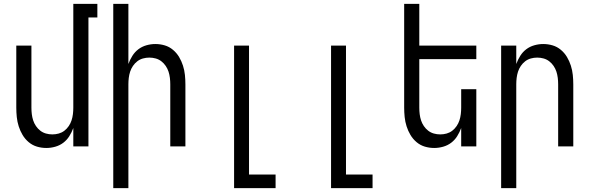

<svg xmlns="http://www.w3.org/2000/svg" viewBox="-20 -755 3040 990"><path d="M219 8Q194 8 170.5 1Q147 -6 128 -22Q109 -38 96.5 -59Q84 -80 76.5 -103.5Q69 -127 66.5 -151.5Q64 -176 64 -200V-520H142V-200Q142 -183 144 -166.5Q146 -150 151 -134.5Q156 -119 165.5 -105Q175 -91 188 -81Q201 -71 217 -66.5Q233 -62 250 -62Q267 -62 283 -66.5Q299 -71 312 -81Q325 -91 334.5 -105Q344 -119 349 -134.5Q354 -150 356 -166.5Q358 -183 358 -200V-735H482V-665H436V0H358V-95Q350 -73 337.5 -53Q325 -33 306.5 -19Q288 -5 265 1.5Q242 8 219 8Z M564 215V-735H642V-425Q650 -447 662.5 -467Q675 -487 693.5 -501Q712 -515 735 -521.5Q758 -528 781 -528Q806 -528 829.5 -521Q853 -514 872 -498Q891 -482 903.5 -461Q916 -440 923.5 -416.5Q931 -393 933.5 -368.5Q936 -344 936 -320V0H858V-320Q858 -337 856 -353.5Q854 -370 849 -385.5Q844 -401 834.5 -415Q825 -429 812 -439Q799 -449 783 -453.5Q767 -458 750 -458Q733 -458 717 -453.5Q701 -449 688 -439Q675 -429 665.5 -415Q656 -401 651 -385.5Q646 -370 644 -353.5Q642 -337 642 -320V215Z M1187 215V-520H1264V145H1401V215Z M1687 215V-520H1764V145H1901V215Z M2219 8Q2194 8 2170.5 1Q2147 -6 2128 -22Q2109 -38 2096.5 -59Q2084 -80 2076.5 -103.5Q2069 -127 2066.5 -151.5Q2064 -176 2064 -200V-735H2142V-520H2436V-450H2142V-200Q2142 -183 2144 -166.5Q2146 -150 2151 -134.5Q2156 -119 2165.5 -105Q2175 -91 2188 -81Q2201 -71 2217 -66.5Q2233 -62 2250 -62Q2267 -62 2283 -66.5Q2299 -71 2312 -81Q2325 -91 2334.5 -105Q2344 -119 2349 -134.5Q2354 -150 2356 -166.5Q2358 -183 2358 -200V-295H2436V0H2358V-95Q2350 -73 2337.5 -53Q2325 -33 2306.5 -19Q2288 -5 2265 1.5Q2242 8 2219 8Z M2564 215V-520H2642V-425Q2650 -447 2662.5 -467Q2675 -487 2693.5 -501Q2712 -515 2735 -521.5Q2758 -528 2781 -528Q2806 -528 2829.5 -521Q2853 -514 2872 -498Q2891 -482 2903.5 -461Q2916 -440 2923.5 -416.5Q2931 -393 2933.5 -368.5Q2936 -344 2936 -320V0H2858V-320Q2858 -337 2856 -353.5Q2854 -370 2849 -385.5Q2844 -401 2834.5 -415Q2825 -429 2812 -439Q2799 -449 2783 -453.5Q2767 -458 2750 -458Q2733 -458 2717 -453.5Q2701 -449 2688 -439Q2675 -429 2665.5 -415Q2656 -401 2651 -385.5Q2646 -370 2644 -353.5Q2642 -337 2642 -320V215Z"/></svg>

Font: Iosevka srxl
Style: Regular
Weight: 400
Monospace: yes
Designer: Belleve Invis
Foundry: Belleve Invis
Version: Version 33.0.1; ttfautohint (v1.8.3)